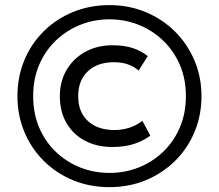

<svg xmlns="http://www.w3.org/2000/svg" viewBox="-20 -732 878 770"><path d="M419 18.5Q340 18.5 272.8 -9.2Q205.5 -37 155.5 -86.8Q105.5 -136.5 77.8 -202.8Q50 -269 50 -346.5Q50 -424.5 77.8 -491Q105.5 -557.5 155.8 -607Q206 -656.5 273.2 -684Q340.5 -711.5 419 -711.5Q497.5 -711.5 564.5 -683.5Q631.5 -655.5 681.8 -605.5Q732 -555.5 760 -489.2Q788 -423 788 -346.5Q788 -269 760 -202.5Q732 -136 681.8 -86.5Q631.5 -37 564.5 -9.2Q497.5 18.5 419 18.5ZM419 -38.5Q480.5 -38.5 535.8 -60.2Q591 -82 633.8 -122.8Q676.5 -163.5 701 -220.2Q725.5 -277 725.5 -346.5Q725.5 -416.5 700.8 -473Q676 -529.5 633.5 -570Q591 -610.5 535.8 -632.5Q480.5 -654.5 419 -654.5Q357.5 -654.5 302.2 -632.5Q247 -610.5 204.5 -570Q162 -529.5 137.5 -473Q113 -416.5 113 -346.5Q113 -277 137.2 -220.2Q161.5 -163.5 204.2 -122.8Q247 -82 302.2 -60.2Q357.5 -38.5 419 -38.5ZM431 -142.5Q368 -142.5 320.5 -167.8Q273 -193 246.5 -238.8Q220 -284.5 220 -346.5Q220 -405.5 247.2 -451.8Q274.5 -498 322.2 -524.2Q370 -550.5 431.5 -550.5Q478.5 -550.5 512.5 -539.2Q546.5 -528 572.5 -507L536 -449Q498 -482.5 436.5 -482.5Q371 -482.5 332.2 -446Q293.5 -409.5 293.5 -346.5Q293.5 -282.5 332.8 -246.5Q372 -210.5 439.5 -210.5Q468 -210.5 496.5 -219Q525 -227.5 551 -247.5L583 -188Q554 -166.5 516.5 -154.5Q479 -142.5 431 -142.5Z"/></svg>

Font: Geologica
Style: Regular
Weight: 400
Designer: Sindre Bremnes, Frode Helland
Foundry: Monokrom Skriftforlag AS
Version: Version 1.010; ttfautohint (v1.8.4.7-5d5b);gftools[0.9.28]